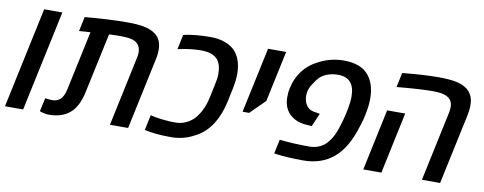

<svg xmlns="http://www.w3.org/2000/svg" viewBox="-58 -908 2984 1184"><g transform="rotate(10 1434.0 -316.0)"><path d="M140.1 -630.9H253.9L119.6 0H5.9Z M223.1 -7.3 241.7 -91.8Q266.1 -87.9 286.6 -87.9Q324.7 -87.9 345.7 -116.7Q359.4 -136.2 366.7 -169.9L445.8 -541L375 -536.1L394.5 -627Q546.9 -640.6 663.6 -640.6Q721.2 -640.6 762.7 -632.8Q804.2 -625 831.5 -606.4Q856 -590.3 867.4 -564.7Q878.9 -539.1 878.9 -507.3Q878.9 -474.6 870.1 -438L776.9 0H663.1L755.4 -434.1Q759.8 -451.2 759.8 -469.7Q759.8 -502 742.2 -521Q728 -537.6 700.7 -543.7Q673.3 -549.8 635.7 -549.8Q596.2 -549.8 561 -547.9L480 -169.9Q461.4 -81.1 412.4 -38.3Q363.3 4.4 279.3 4.4Q255.9 4.4 223.1 -7.3Z M880.4 -5.9 900.9 -102.1 918.9 -97.2Q989.7 -83.5 1058.1 -83.5Q1091.8 -83.5 1122.1 -97.2Q1152.3 -110.8 1173.8 -133.3Q1195.3 -156.2 1212.6 -191.2Q1230 -226.1 1239.3 -268.1L1257.3 -353Q1267.1 -396 1267.1 -423.3Q1267.1 -482.4 1242.7 -512.2Q1211.4 -549.3 1139.6 -549.3Q1077.6 -549.3 1015.1 -536.1Q996.6 -531.7 992.2 -531.2L1011.7 -624Q1045.4 -632.3 1090.1 -636.5Q1134.8 -640.6 1182.6 -640.6Q1232.9 -640.6 1273.7 -625.2Q1314.5 -609.9 1337.9 -583Q1369.1 -547.4 1377.9 -493.2Q1381.8 -467.3 1381.8 -448.2Q1381.8 -402.8 1371.1 -352.5L1353.5 -268.1Q1344.2 -226.1 1331.1 -191.4Q1317.9 -156.7 1297.9 -124.5Q1253.9 -54.7 1182.6 -22.5Q1154.8 -7.3 1119.4 1.2Q1084 9.8 1047.4 9.8Q946.3 9.8 880.4 -5.9Z M1542 -630.9H1655.3L1587.4 -312L1495.6 -221.2H1454.6Z M1712.4 1 1691.4 -2 1710.4 -90.8Q1798.3 -81.1 1896 -81.1Q1927.7 -81.1 1954.6 -91.8Q1981.4 -102.5 2001 -122.6Q2025.4 -148.4 2041.5 -182.6Q2057.6 -216.8 2071.3 -266.1Q2083.5 -308.6 2091.8 -352.8Q2100.1 -397 2100.1 -429.2Q2100.1 -547.9 1996.1 -547.9Q1961.9 -547.9 1933.1 -537.8Q1904.3 -527.8 1885.7 -511.2Q1865.7 -491.7 1853 -469.7Q1823.7 -431.6 1823.7 -384.8Q1823.7 -349.1 1843.5 -323.2Q1863.3 -297.4 1904.8 -294.9L1925.8 -291L1890.1 -208L1867.7 -209.5Q1817.4 -210.9 1782 -230Q1746.6 -249 1728.5 -281.2Q1710.4 -313.5 1710.4 -354.5Q1710.4 -371.6 1711.4 -384.8Q1712.4 -397.9 1716.8 -417Q1729.5 -477.5 1764.6 -524.2Q1799.8 -570.8 1852.1 -597.7Q1928.7 -640.6 2015.1 -640.6Q2120.1 -640.6 2168 -585.7Q2215.8 -530.8 2215.8 -437Q2215.8 -397.5 2206.5 -347.9Q2197.3 -298.3 2181.2 -252.9Q2140.1 -117.7 2064.2 -54Q1988.3 9.8 1874 9.8Q1827.6 9.8 1783.4 7.3Q1739.3 4.9 1712.4 1Z M2713.4 -469.7Q2713.4 -496.1 2702.6 -512.5Q2691.9 -528.8 2670.4 -538.1Q2644 -549.8 2584 -549.8Q2510.3 -549.8 2363.3 -536.1L2382.3 -627Q2513.2 -640.6 2607.4 -640.6Q2676.3 -640.6 2719.2 -631.8Q2762.2 -623 2791.5 -600.1Q2819.8 -576.7 2828.6 -537.6Q2831.5 -520 2831.5 -501.5Q2831.5 -472.2 2823.2 -434.1L2730.5 0H2616.7L2709 -434.1Q2713.4 -454.1 2713.4 -469.7ZM2331.1 -384.3H2444.3L2362.8 0H2249.5Z"/></g></svg>

Font: Viking Open Sans Light
Style: Bold Italic
Weight: 600
Italic angle: -12°
Foundry: Ascender Corporation
Version: Version 2.000